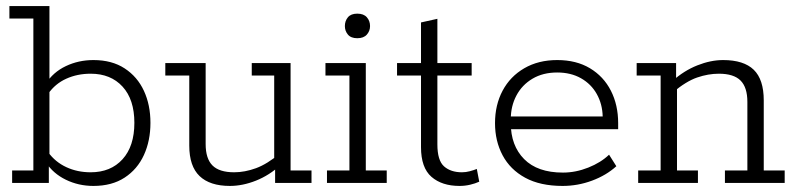

<svg xmlns="http://www.w3.org/2000/svg" viewBox="-20 -603 2624 633"><path d="M288 10Q239 10 197 -10.5Q155 -31 131 -68L141 -67V0H20V-41H90V-542H11V-583H143V-332L131 -327Q155 -365 197 -385Q239 -405 288 -405Q349 -405 391 -377.5Q433 -350 454.5 -303.5Q476 -257 476 -198Q476 -139 454.5 -92Q433 -45 391 -17.5Q349 10 288 10ZM279 -35Q345 -35 384 -78Q423 -121 423 -198Q423 -275 384 -317.5Q345 -360 279 -360Q235 -360 198.5 -343.5Q162 -327 139 -294L143 -319V-78L139 -101Q162 -69 198.5 -52Q235 -35 279 -35Z M738 10Q672 10 638 -22.5Q604 -55 604 -123V-354H525V-395H658V-128Q658 -80 680.5 -57.5Q703 -35 752 -35Q787 -35 824 -48.5Q861 -62 904 -98L884 -72V-354H810V-395H938V-41H1007V0H887V-55L905 -59Q868 -25 824 -7.5Q780 10 738 10Z M1058 0V-41H1132V-354H1053V-395H1186V-41H1255V0ZM1158 -477Q1137 -477 1127 -489Q1117 -501 1117 -517Q1117 -534 1127 -546Q1137 -558 1158 -558Q1179 -558 1189.5 -546Q1200 -534 1200 -517Q1200 -501 1189.5 -489Q1179 -477 1158 -477Z M1495 10Q1437 10 1402.5 -20Q1368 -50 1368 -118V-354H1289V-395H1368V-529L1422 -541V-395H1535V-354H1422V-127Q1422 -74 1444 -54.5Q1466 -35 1503 -35Q1516 -35 1529 -38.5Q1542 -42 1552 -46L1560 -4Q1547 2 1530 6Q1513 10 1495 10Z M1835 10Q1761 10 1711.5 -17Q1662 -44 1637 -91Q1612 -138 1612 -197Q1612 -257 1637 -304Q1662 -351 1708.5 -378Q1755 -405 1817 -405Q1880 -405 1925 -378Q1970 -351 1994 -304Q2018 -257 2018 -197V-177H1646V-219H1967Q1966 -260 1947.5 -293Q1929 -326 1895.5 -345Q1862 -364 1817 -364Q1770 -364 1735.5 -343.5Q1701 -323 1682.5 -288Q1664 -253 1664 -210V-197Q1664 -123 1708 -78.5Q1752 -34 1836 -34Q1878 -34 1919.5 -50.5Q1961 -67 1988 -93L2012 -55Q1979 -25 1932 -7.5Q1885 10 1835 10Z M2084 0V-41H2158V-354H2079V-395H2209V-340L2197 -336Q2235 -370 2279 -387.5Q2323 -405 2364 -405Q2432 -405 2465 -373Q2498 -341 2498 -272V-41H2567V0H2370V-41H2444V-267Q2444 -315 2421.5 -337.5Q2399 -360 2350 -360Q2315 -360 2278.5 -347.5Q2242 -335 2198 -298L2212 -324V-41H2281V0Z"/></svg>

Font: Rokkitt Light
Style: Regular
Weight: 300
Version: Version 3.103